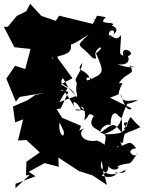

<svg xmlns="http://www.w3.org/2000/svg" viewBox="-59 -913 785 1004"><path d="M259 -472 320 -504 242 -610 245 -668 200 -700 218 -602C199 -637 208 -592 206 -610C297 -629 316 -637 312 -681C316 -679 338 -688 406 -734C328 -660 353 -692 425 -610C470 -595 413 -629 459 -661C438 -659 502 -681 443 -634C489 -530 486 -529 399 -492C375 -513 428 -512 414 -497C392 -559 329 -534 372 -584C360 -514 321 -506 343 -479C331 -423 353 -423 340 -404C312 -478 236 -459 270 -505L301 -452L339 -411L251 -379L294 -452ZM259 -346 299 -433 260 -440C259 -446 275 -457 334 -345C305 -404 351 -377 365 -336C324 -331 315 -352 391 -332C329 -366 402 -373 382 -285C411 -300 394 -330 432 -307C387 -241 469 -239 466 -217C458 -226 485 -269 520 -260C518 -317 541 -336 561 -307C581 -292 577 -303 580 -219C535 -267 544 -278 465 -218C525 -213 467 -145 497 -148C434 -203 428 -160 452 -179C383 -163 339 -211 383 -243C306 -197 303 -274 273 -236C285 -174 241 -213 253 -272L305 -163L328 -159L365 -255L266 -297L237 -342ZM560 -419C572 -482 599 -482 562 -477C604 -542 656 -519 618 -571C645 -553 664 -575 640 -562C593 -556 541 -584 504 -595C570 -560 629 -575 610 -620C663 -635 568 -682 586 -623C558 -624 573 -658 574 -730C543 -682 511 -753 511 -721C500 -776 580 -755 506 -711C555 -750 599 -767 429 -813C493 -761 531 -783 533 -784C536 -803 445 -780 495 -823C429 -833 460 -842 426 -788L250 -831L233 -804L157 -830L99 -893L78 -854L29 -830L-18 -773H-39L16 -666L101 -657L73 -552L20 -569L-26 -502L24 -381L43 -406L176 -428L125 -416L85 -389L9 -356L20 -273L62 -289L35 -178L79 -181L149 -116L79 -67L77 4L96 2L22 71V48L126 9L92 -15L174 -60L248 -41L246 -89L355 -18L425 4L500 54C477 -51 458 -27 474 -73C473 -52 489 -29 464 -17C492 -34 492 33 601 -27C586 -15 611 -8 542 -9C566 -28 547 30 478 7C456 1 536 -9 496 -66C519 0 581 -34 554 -44C643 -75 604 -32 662 -114C653 -76 584 -129 653 -138C616 -186 619 -161 552 -142C546 -159 611 -118 551 -198C604 -113 571 -219 606 -218C612 -224 630 -226 675 -248C599 -314 643 -322 588 -237C626 -246 555 -271 611 -274C591 -219 584 -211 483 -211C598 -253 557 -286 611 -377C569 -379 593 -352 664 -391C615 -386 574 -373 572 -424C593 -346 615 -331 630 -346L516 -402Z"/></svg>

Font: Hussar Lance
Style: Regular
Weight: 700
Foundry: Cannot Into Space Fonts, PlusOne Fonts
Version: Version 2.27